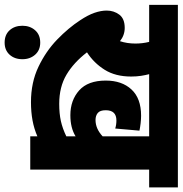

<svg xmlns="http://www.w3.org/2000/svg" viewBox="-0 -662 770 809"><g transform="rotate(90 384.5 -257.0)"><path d="M694 -501V0H554V-30Q522 -16 486.5 -9.5Q451 -3 410 -3Q327 -3 261 -34.5Q195 -66 146 -113.5Q97 -161 65 -210Q43 -243 33.5 -270.5Q24 -298 24 -322Q24 -352 41 -375Q58 -398 97 -398Q128 -398 153 -378Q163 -408 163 -443Q163 -473 156 -501H0V-622H769V-501ZM485 -275Q522 -275 554 -305V-501H292Q296 -486 299 -467Q302 -448 302 -425Q302 -359 273.5 -313.5Q245 -268 200 -239Q243 -183 294.5 -152.5Q346 -122 417 -122Q458 -122 489.5 -129Q521 -136 554 -152V-191Q536 -180 514 -174.5Q492 -169 465 -169Q402 -169 360.5 -206Q319 -243 319 -318Q319 -386 356.5 -426.5Q394 -467 467 -467Q481 -467 499 -465Q517 -463 530 -460L521 -358Q505 -363 487 -363Q444 -363 444 -318Q444 -294 455.5 -284.5Q467 -275 485 -275ZM88 33Q88 1 107 -20.5Q126 -42 159 -42Q191 -42 210 -20.5Q229 1 229 33Q229 66 210 87Q191 108 159 108Q126 108 107 87Q88 66 88 33Z"/></g></svg>

Font: Noto Sans Devanagari Condensed ExtraBold
Style: Regular
Weight: 800
Width: 3
Designer: Jelle Bosma - Monotype Design Team
Foundry: Monotype Imaging Inc.
Version: Version 2.004; ttfautohint (v1.8.4.7-5d5b)